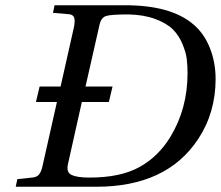

<svg xmlns="http://www.w3.org/2000/svg" viewBox="-20 -712 842 732"><path d="M40 0 46 -29 102 -35Q120 -36 129 -47Q138 -58 143 -83L197 -323H117L131 -382H211L262 -609Q267 -634 262.5 -645.5Q258 -657 241 -658L182 -663L188 -692H457Q631 -692 716 -620Q758 -585 780 -529.5Q802 -474 802 -411Q802 -282 735 -181Q615 0 347 0ZM321 -35Q439 -35 511.5 -75Q584 -115 630 -191Q695 -298 695 -433Q695 -462 692 -487Q689 -512 675.5 -544.5Q662 -577 639 -600Q616 -623 572 -639.5Q528 -656 469 -657Q403 -657 384.5 -651Q366 -645 360 -620L306 -382H409L395 -323H292L239 -86Q232 -55 253 -45Q274 -35 321 -35Z"/></svg>

Font: Lingua Franca
Style: Italic
Weight: 400
Italic angle: -13°
Version: Version 1.19